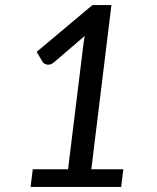

<svg xmlns="http://www.w3.org/2000/svg" viewBox="-20 -739 620 759"><path d="M109.5 -70H249L308.5 -553.5Q309.5 -564 311.2 -574.8Q313 -585.5 315 -597L191.5 -491Q184 -485.5 177.2 -484Q170.5 -482.5 165 -483.8Q159.5 -485 155 -487.8Q150.5 -490.5 148.5 -494L125 -534L345.5 -719H420.5L341 -70H467.5L459 0H101Z"/></svg>

Font: Lato Medium
Style: Italic
Weight: 500
Italic angle: -7°
Designer: Lukasz Dziedzic
Foundry: tyPoland Lukasz Dziedzic
Version: Version 2.006; 2014-01-15